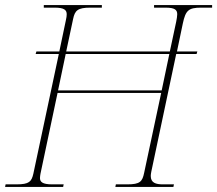

<svg xmlns="http://www.w3.org/2000/svg" viewBox="-29 -734 853 754"><path d="M-9 0H219L221 -10H176C137 -10 128 -20 128 -35C128 -40 129 -46 130 -52L197 -369H604L537 -55C530 -21 521 -10 471 -10H426L424 0H652L654 -10H611C583 -10 563 -16 563 -43C563 -48 564 -53 565 -59L663 -522H743L746 -532H666L689 -642C700 -693 711 -704 761 -704H804V-714H576V-704H621C658 -704 667 -695 667 -678C667 -670 665 -660 663 -649L638 -532H231L258 -659C265 -693 276 -704 326 -704H371V-714H143V-704H186C224 -704 233 -694 233 -678C233 -672 232 -664 230 -656L204 -532H114L111 -522H202L102 -52C95 -21 86 -10 36 -10H-7ZM199 -379 229 -522H636L606 -379Z"/></svg>

Font: Noto Serif Display Thin
Style: Italic
Weight: 100
Italic angle: -12°
Designer: Monotype Design Team
Foundry: Monotype Imaging Inc.
Version: Version 2.009